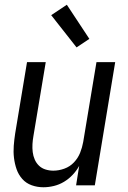

<svg xmlns="http://www.w3.org/2000/svg" viewBox="-20 -782 540 810"><path d="M163 8Q137 8 113.5 -0.5Q90 -9 74 -27Q58 -45 50 -68Q42 -91 39 -116Q36 -141 38 -167Q40 -193 44 -219L94 -520H173L121 -208Q118 -191 117 -174Q116 -157 118 -140.5Q120 -124 126.5 -109Q133 -94 144.5 -83Q156 -72 172 -67Q188 -62 205 -62Q228 -62 251.5 -70.5Q275 -79 292 -97Q309 -115 318 -137.5Q327 -160 331 -183L387 -520H466L380 0H301L314 -82Q303 -62 286.5 -44.5Q270 -27 250 -15Q230 -3 207.5 2.5Q185 8 163 8ZM303 -582 196 -718 262 -762 357 -618Z"/></svg>

Font: Iosevka SS18
Style: Italic
Weight: 400
Italic angle: -9°
Monospace: yes
Designer: Belleve Invis
Foundry: Belleve Invis
Version: Version 25.1.1; ttfautohint (v1.8.4)